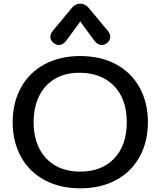

<svg xmlns="http://www.w3.org/2000/svg" viewBox="-20 -1015 873 1045"><path d="M49 -350Q49 -456 94 -538Q139 -620 222.5 -665Q306 -710 417 -710Q528 -710 611.5 -665Q695 -620 740 -538Q785 -456 785 -350Q785 -244 740 -162Q695 -80 611.5 -35Q528 10 417 10Q306 10 222.5 -35Q139 -80 94 -162Q49 -244 49 -350ZM670 -350Q670 -476 600.5 -547.5Q531 -619 411 -619Q335 -619 279 -586Q223 -553 193 -492Q163 -431 163 -350Q163 -267 194 -206.5Q225 -146 282 -113.5Q339 -81 417 -81Q534 -81 602 -153Q670 -225 670 -350ZM254 -814Q254 -831 267 -847L372 -973Q391 -995 417 -995Q443 -995 462 -973L567 -847Q580 -831 580 -814Q580 -795 562 -780Q548 -770 534 -770Q512 -770 493 -794L417 -898L341 -794Q323 -770 300 -770Q286 -770 273 -780Q254 -795 254 -814Z"/></svg>

Font: Kodchasan SemiBold
Style: Regular
Weight: 600
Version: Version 1.000; ttfautohint (v1.6)